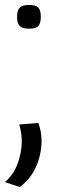

<svg xmlns="http://www.w3.org/2000/svg" viewBox="-24 -559 230 776"><path d="M54 -56 131 -62Q137 -46 140.5 -27.5Q144 -9 144 11Q144 43 135 77.5Q126 112 106.5 143Q87 174 56 197L-4 177Q31 147 47.5 101.5Q64 56 64 11Q64 -3 61.5 -20.5Q59 -38 54 -56ZM45 -491Q45 -517 55.5 -528Q66 -539 93 -539Q121 -539 131 -528Q141 -517 141 -491Q141 -465 131 -454Q121 -443 93 -443Q66 -443 55.5 -454Q45 -465 45 -491Z"/></svg>

Font: Georama ExtraCondensed Thin
Style: Regular
Weight: 400
Version: Version 1.001